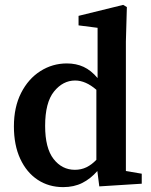

<svg xmlns="http://www.w3.org/2000/svg" viewBox="-20 -753 620 787"><path d="M165 -237Q165 -146 199.5 -101.5Q234 -57 287 -57Q313 -57 334.5 -67.5Q356 -78 375 -98V-385Q331 -423 288 -423Q238 -423 201.5 -378Q165 -333 165 -237ZM387 11 379 -52Q351 -20 317 -3Q283 14 239 14Q180 14 134.5 -16Q89 -46 63 -102Q37 -158 37 -235Q37 -314 66.5 -372Q96 -430 145.5 -461.5Q195 -493 254 -493Q292 -493 322.5 -479Q353 -465 380 -433V-639L302 -649V-688L485 -733L500 -724L496 -583V-52L561 -41V0Z"/></svg>

Font: Source Serif Pro Semibold
Style: Regular
Weight: 600
Designer: Frank Grießhammer
Foundry: Adobe Systems Incorporated
Version: Version 3.000;hotconv 1.0.109;makeotfexe 2.5.65596